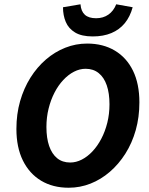

<svg xmlns="http://www.w3.org/2000/svg" viewBox="-20 -868 700 900"><path d="M301.8 12Q227.7 12 172.8 -20.9Q117.8 -53.9 87.3 -115.6Q56.9 -177.3 56.9 -263.6Q56.9 -333 74.2 -393.7Q91.6 -454.3 122.7 -503.9Q153.9 -553.5 195.5 -589.3Q237.2 -625.1 286.2 -644.4Q335.2 -663.8 388.5 -663.8Q463 -663.8 518.3 -630.8Q573.5 -597.9 603.5 -536.4Q633.4 -474.9 633.4 -388.2Q633.4 -318.7 616.3 -258.1Q599.2 -197.5 567.8 -147.9Q536.4 -98.3 494.8 -62.5Q453.2 -26.6 404.2 -7.3Q355.2 12 301.8 12ZM309 -106.2Q336.7 -106.2 363.4 -119.9Q390.2 -133.6 413.6 -158.6Q437.1 -183.6 454.9 -217.7Q472.8 -251.8 483 -292.7Q493.2 -333.6 493.2 -379.1Q493.2 -430.9 480.4 -468.1Q467.6 -505.3 442.5 -525.4Q417.5 -545.6 381.4 -545.6Q353.6 -545.6 326.9 -531.9Q300.2 -518.2 276.7 -493.1Q253.2 -468.1 235.6 -434Q218 -400 207.8 -359Q197.6 -318.1 197.6 -272.7Q197.6 -220.8 210.4 -183.7Q223.2 -146.5 248 -126.3Q272.8 -106.2 309 -106.2ZM414.6 -697.2Q362.4 -697.2 331.8 -715.8Q301.3 -734.3 288.3 -765.2Q275.3 -796.1 275.3 -834L357.3 -847.9Q359.8 -815 377.9 -798.7Q396 -782.5 430.5 -782.5Q463.6 -782.5 488 -799.4Q512.3 -816.3 524.8 -847.9L601.9 -834Q589.8 -789.7 564.8 -759.2Q539.9 -728.8 502.1 -713Q464.4 -697.2 414.6 -697.2Z"/></svg>

Font: Source Sans 3 VF
Style: Italic
Weight: 200
Italic angle: -11°
Designer: Paul D. Hunt
Foundry: Adobe Systems Incorporated
Version: Version 3.042;hotconv 1.0.118;makeotfexe 2.5.65603